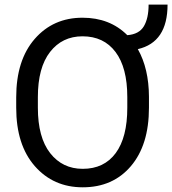

<svg xmlns="http://www.w3.org/2000/svg" viewBox="-20 -797 742 827"><path d="M621.6 -333Q621.6 -172.9 543.9 -81.5Q466.3 9.8 336.4 9.8Q210 9.8 129.9 -81.5Q49.8 -172.9 49.8 -333V-377.9Q49.8 -537.6 129.4 -629.2Q209 -720.7 335.4 -720.7Q453.1 -720.7 528.3 -645.5Q579.1 -649.4 599.6 -683.8Q620.1 -718.3 620.1 -777.3H701.7Q701.7 -614.7 573.7 -585.4Q621.1 -501.5 621.6 -380.4ZM528.3 -378.9Q528.3 -505.9 477.5 -573.2Q426.8 -640.6 335.4 -640.6Q248 -640.6 195.6 -573.2Q143.1 -505.9 143.1 -378.9V-333Q143.1 -205.1 196 -137.5Q249 -69.8 336.4 -69.8Q428.2 -69.8 478.3 -137.5Q528.3 -205.1 528.3 -333Z"/></svg>

Font: Roboto21382017
Style: Regular
Weight: 400
Designer: Christian Robertson
Foundry: Google
Version: Version 2.138; 2017